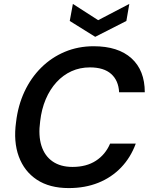

<svg xmlns="http://www.w3.org/2000/svg" viewBox="-20 -948 768 980"><path d="M331 12Q233 12 168.5 -30.5Q104 -73 76 -149Q48 -225 62 -325Q72 -410 105 -480.5Q138 -551 190.5 -603Q243 -655 311 -683.5Q379 -712 458 -712Q583 -712 651 -650.5Q719 -589 719 -477H588Q585 -537 547.5 -570.5Q510 -604 439 -604Q388 -604 345 -584.5Q302 -565 268.5 -528.5Q235 -492 213.5 -441.5Q192 -391 185 -329Q175 -256 191.5 -204Q208 -152 248.5 -124Q289 -96 350 -96Q421 -96 469.5 -127.5Q518 -159 542 -215H673Q647 -144 598 -93Q549 -42 481.5 -15Q414 12 331 12ZM640 -928 625 -841 466 -760 336 -841 352 -928 481 -845Z"/></svg>

Font: DM Sans 11pt SemiBold
Style: Italic
Weight: 600
Italic angle: -10°
Version: Version 4.004;gftools[0.9.30]